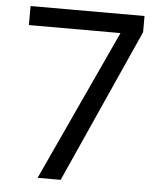

<svg xmlns="http://www.w3.org/2000/svg" viewBox="-52 -759 675 804"><g transform="rotate(5 286.0 -357.0)"><path d="M136 0 429 -634H44V-714H523V-646L233 0Z"/></g></svg>

Font: Noto Sans Tifinagh APT
Style: Regular
Weight: 400
Designer: JamraPatel
Foundry: JamraPatel LLC
Version: Version 2.006; ttfautohint (v1.8.4.7-5d5b)